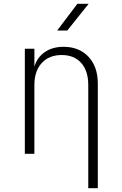

<svg xmlns="http://www.w3.org/2000/svg" viewBox="-20 -805 640 1005"><path d="M110 0V-550H160V-456Q174 -504 214 -532Q254 -560 313 -560Q394 -560 443 -508Q492 -456 492 -367V180H442V-360Q442 -434 405 -475.5Q368 -517 303 -517Q237 -517 198.5 -475Q160 -433 160 -360V0ZM279 -645 385 -785H444L332 -645Z"/></svg>

Font: NKDuy Mono Thin
Style: Regular
Weight: 100
Monospace: yes
Designer: NKDuy
Foundry: NKDuy
Version: Version 2.251; ttfautohint (v1.8.4.7-5d5b)